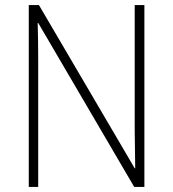

<svg xmlns="http://www.w3.org/2000/svg" viewBox="-20 -734 680 754"><path d="M547 0H507L130 -644H128Q129 -609 129.5 -574Q130 -539 130 -497V0H93V-714H133L509 -73H511Q511 -108 510 -148.5Q509 -189 509 -221V-714H547Z"/></svg>

Font: Noto Sans Ethiopic SemiCondensed ExtraLight
Style: Regular
Weight: 200
Width: 4
Designer: Monotype Design Team
Foundry: Monotype Imaging Inc.
Version: Version 2.102; ttfautohint (v1.8.4.7-5d5b)